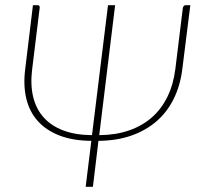

<svg xmlns="http://www.w3.org/2000/svg" viewBox="-20 -723 764 743"><path d="M125 -703Q130.5 -703 132.5 -699.8Q134.5 -696.5 133.5 -692L104.5 -455.5Q97 -396 108.2 -348.8Q119.5 -301.5 148.8 -268.8Q178 -236 225 -218.2Q272 -200.5 336 -200L398 -703H425.5L364 -200Q428 -200.5 479.2 -218.2Q530.5 -236 567.8 -268.8Q605 -301.5 628 -348.8Q651 -396 658.5 -455.5L687.5 -692Q688.5 -696.5 691 -699.8Q693.5 -703 699 -703H716.5L685.5 -455.5Q677.5 -391.5 652.2 -340.5Q627 -289.5 585.8 -253.8Q544.5 -218 488 -198.2Q431.5 -178.5 361 -178L339.5 0H311.5L333.5 -178Q263 -178.5 211.2 -198.2Q159.5 -218 127 -253.8Q94.5 -289.5 82 -340.5Q69.5 -391.5 77.5 -455.5L107.5 -703Z"/></svg>

Font: Lato Thin
Style: Italic
Weight: 200
Italic angle: -7°
Designer: Lukasz Dziedzic
Foundry: tyPoland Lukasz Dziedzic
Version: Version 2.007; 2014-02-27